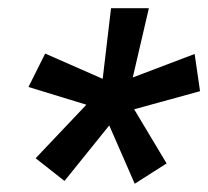

<svg xmlns="http://www.w3.org/2000/svg" viewBox="-20 -731 511 471"><path d="M67.4 -342.8 191.9 -474.1 49.8 -517.6 90.8 -599.6 231.9 -537.6 252.4 -710.9H345.2L305.7 -541L457.5 -598.6L470.7 -507.3L309.1 -462.9L388.7 -330.1L310.5 -280.3L248 -423.3L138.2 -287.1Z"/></svg>

Font: Roboto
Style: Bold Italic
Weight: 700
Italic angle: -12°
Designer: Christian Robertson
Foundry: Google
Version: Version 3.0